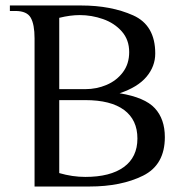

<svg xmlns="http://www.w3.org/2000/svg" viewBox="-20 -680 662 700"><path d="M106 -540Q106 -591 92 -615.5Q78 -640 36 -640H16V-660H276Q385 -660 465.5 -624Q546 -588 546 -485Q546 -438 514 -400Q482 -362 416 -340Q508 -325 544.5 -285.5Q581 -246 581 -180Q581 -79 501.5 -39.5Q422 0 306 0H106ZM291 -355Q332 -355 368.5 -370.5Q405 -386 428 -416.5Q451 -447 451 -490Q451 -535 424 -565.5Q397 -596 355.5 -610.5Q314 -625 271 -625Q236 -625 196 -615V-355ZM481 -175Q481 -243 432.5 -279Q384 -315 291 -315H196V-49Q244 -35 291 -35Q382 -35 431.5 -71Q481 -107 481 -175Z"/></svg>

Font: Philosopher
Style: Regular
Weight: 400
Designer: Jovanny Lemonad
Foundry: Jovanny Lemonad
Version: Version 2.000